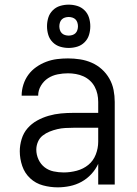

<svg xmlns="http://www.w3.org/2000/svg" viewBox="-20 -793 590 825"><path d="M228 12Q196 12 164.5 3.5Q133 -5 109.5 -27Q86 -49 75.5 -80Q65 -111 65 -143Q65 -169 73 -195.5Q81 -222 98.5 -242Q116 -262 139.5 -275Q163 -288 189 -295.5Q215 -303 241.5 -305.5Q268 -308 295 -308H402V-355Q402 -372 398.5 -388.5Q395 -405 387 -420Q379 -435 366.5 -446.5Q354 -458 338.5 -465Q323 -472 306 -475Q289 -478 272 -478Q250 -478 227.5 -473.5Q205 -469 186.5 -457Q168 -445 156 -425Q144 -405 144 -382H73Q73 -406 80.5 -429.5Q88 -453 102 -472Q116 -491 136 -505Q156 -519 178.5 -527.5Q201 -536 224.5 -539Q248 -542 272 -542Q298 -542 324 -538Q350 -534 374 -523.5Q398 -513 417.5 -495.5Q437 -478 450 -455Q463 -432 468 -406.5Q473 -381 473 -355V0H402V-89Q391 -65 372.5 -45Q354 -25 330.5 -12Q307 1 280.5 6.5Q254 12 228 12ZM254 -52Q282 -52 310 -59.5Q338 -67 359.5 -84.5Q381 -102 391.5 -129Q402 -156 402 -184V-244H295Q278 -244 260.5 -243Q243 -242 226 -238Q209 -234 193 -227.5Q177 -221 163.5 -210.5Q150 -200 143 -183.5Q136 -167 136 -150Q136 -128 145.5 -107.5Q155 -87 172 -74Q189 -61 210.5 -56.5Q232 -52 254 -52ZM275 -587Q256 -587 238 -592.5Q220 -598 206.5 -611.5Q193 -625 187.5 -643Q182 -661 182 -680Q182 -699 187.5 -717Q193 -735 206.5 -748.5Q220 -762 238 -767.5Q256 -773 275 -773Q294 -773 312 -767.5Q330 -762 343.5 -748.5Q357 -735 362.5 -717Q368 -699 368 -680Q368 -661 362.5 -643Q357 -625 343.5 -611.5Q330 -598 312 -592.5Q294 -587 275 -587ZM275 -640Q283 -640 291 -642.5Q299 -645 304.5 -650.5Q310 -656 312.5 -664Q315 -672 315 -680Q315 -688 312.5 -696Q310 -704 304.5 -709.5Q299 -715 291 -717.5Q283 -720 275 -720Q267 -720 259 -717.5Q251 -715 245.5 -709.5Q240 -704 237.5 -696Q235 -688 235 -680Q235 -672 237.5 -664Q240 -656 245.5 -650.5Q251 -645 259 -642.5Q267 -640 275 -640Z"/></svg>

Font: Lode Term
Style: Regular
Weight: 400
Monospace: yes
Designer: Belleve Invis
Foundry: Belleve Invis
Version: Version 29.2.0